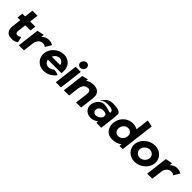

<svg xmlns="http://www.w3.org/2000/svg" viewBox="372 -2305 3875 3875"><g transform="rotate(45 2309.5 -367.5)"><path d="M429 -20 400 -143 388 -135C371 -123 353 -112 321 -112C280 -112 263 -136 270 -191L292 -368H439L454 -491H307L330 -678H185L162 -491H84L69 -368H147L123 -171C111 -67 151 23 283 23C363 23 404 -4 429 -20Z M956 -466 948 -470C937 -475 907 -498 834 -498C773 -498 717 -466 684 -430L692 -494L543 -463L485 10H630L656 -201C658 -220 661 -237 665 -255C682 -305 721 -358 783 -363C787 -363 792 -365 796 -365C846 -365 862 -349 870 -343L879 -336Z M1105 -200H1490L1491 -210C1492 -222 1494 -235 1494 -247C1505 -401 1403 -505 1261 -505C1113 -505 976 -388 958 -241C940 -95 1048 23 1196 23C1299 23 1393 -21 1456 -107L1463 -117L1453 -121C1431 -131 1380 -152 1334 -145C1293 -111 1254 -97 1215 -99C1154 -102 1111 -145 1105 -200ZM1355 -297H1118C1137 -349 1187 -392 1249 -392C1307 -392 1348 -353 1355 -297Z M1608 -629C1602 -583 1635 -545 1681 -545C1726 -545 1769 -582 1775 -629C1781 -675 1748 -714 1702 -714C1656 -714 1614 -675 1608 -629ZM1687 10 1749 -494H1602L1540 10Z M2262 10 2296 -270C2298 -283 2299 -296 2300 -309C2308 -423 2251 -489 2129 -495H2128C2115 -495 2101 -495 2087 -494C2032 -490 1987 -469 1952 -441L1958 -489L1827 -457L1770 10H1919L1947 -216C1953 -263 1968 -298 1989 -323C2006 -347 2032 -361 2068 -365C2073 -366 2078 -368 2084 -368C2141 -368 2160 -336 2151 -260L2118 10Z M2540 -476C2510 -464 2482 -430 2464 -403L2430 -353L2479 -390C2496 -403 2508 -410 2533 -413C2574 -418 2775 -438 2751 -333C2751 -331 2750 -328 2733 -330C2697 -334 2631 -363 2577 -367C2551 -369 2530 -369 2505 -363C2441 -346 2403 -298 2378 -246C2362 -212 2355 -176 2356 -137C2364 -41 2439 23 2547 23C2611 23 2669 -11 2703 -37L2697 10H2838L2878 -320C2882 -354 2884 -384 2884 -415C2880 -490 2764 -505 2670 -505C2612 -505 2573 -494 2540 -476ZM2588 -88C2528 -88 2495 -121 2502 -176C2509 -236 2561 -267 2623 -267C2667 -267 2706 -247 2714 -235C2717 -219 2718 -198 2716 -179C2713 -151 2656 -88 2588 -88Z M3151 23C3245 23 3312 -4 3362 -42C3361 -29 3359 -8 3358 0L3357 10H3449L3539 -727L3398 -758L3363 -471C3325 -491 3280 -505 3230 -505C3217 -505 3207 -504 3197 -503C3068 -493 2947 -378 2938 -220C2930 -89 3010 23 3151 23ZM3336 -246C3335 -236 3333 -227 3332 -216C3314 -154 3263 -110 3196 -110C3124 -110 3084 -168 3093 -241C3102 -312 3156 -370 3227 -370C3296 -370 3345 -318 3336 -246Z M3694 -241C3703 -312 3771 -372 3845 -372C3920 -372 3972 -312 3963 -241C3954 -170 3888 -110 3813 -110C3739 -110 3685 -170 3694 -241ZM3547 -241C3529 -97 3643 23 3797 23C3951 23 4092 -97 4110 -241C4128 -385 4016 -505 3862 -505C3708 -505 3565 -385 3547 -241Z M4619 -466 4611 -470C4600 -475 4570 -498 4497 -498C4436 -498 4380 -466 4347 -430L4355 -494L4206 -463L4148 10H4293L4319 -201C4321 -220 4324 -237 4328 -255C4345 -305 4384 -358 4446 -363C4450 -363 4455 -365 4459 -365C4509 -365 4525 -349 4533 -343L4542 -336Z"/></g></svg>

Font: Bluebird
Style: SfBdObl
Weight: 700
Designer: Jasper
Foundry: Cannot Into Space Fonts
Version: Version 0.98